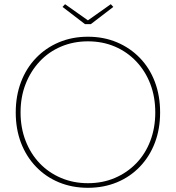

<svg xmlns="http://www.w3.org/2000/svg" viewBox="-20 -885 838 915"><path d="M55 -349Q55 -428 80 -494Q105 -560 151.5 -608.5Q198 -657 261 -683.5Q324 -710 399 -710Q474 -710 537 -683.5Q600 -657 646.5 -609Q693 -561 718 -495Q743 -429 743 -349Q743 -270 718 -204.5Q693 -139 646.5 -90.5Q600 -42 537 -16Q474 10 399 10Q324 10 261 -16Q198 -42 151.5 -90.5Q105 -139 80 -204.5Q55 -270 55 -349ZM720 -349Q720 -423 696.5 -484.5Q673 -546 629.5 -592Q586 -638 527.5 -663Q469 -688 399 -688Q330 -688 271 -663Q212 -638 169 -592Q126 -546 102 -484.5Q78 -423 78 -349Q78 -276 102 -214Q126 -152 169 -107Q212 -62 271 -37Q330 -12 399 -12Q469 -12 527.5 -37Q586 -62 629.5 -107Q673 -152 696.5 -214Q720 -276 720 -349ZM385 -770 278 -852 290 -865 399 -788 508 -865 520 -852 413 -770Z"/></svg>

Font: Mach Thin
Style: Regular
Weight: 250
Version: Version 1.002